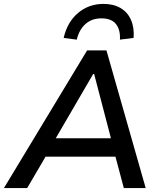

<svg xmlns="http://www.w3.org/2000/svg" viewBox="-32 -963 833 983"><path d="M-12 0 414 -705H513L714 0H602L549 -199L593 -161H168L223 -198L107 0ZM445 -584 240 -232 219 -255H572L542 -232L450 -584ZM361 -760 294 -769Q313 -851 368 -897Q423 -943 498 -943Q549 -943 585 -922Q621 -901 638.5 -861.5Q656 -822 652 -769L582 -760Q585 -810 562 -839.5Q539 -869 487 -869Q438 -869 405.5 -840Q373 -811 361 -760Z"/></svg>

Font: Nunito Sans 7pt SemiBold
Style: Italic
Weight: 600
Italic angle: -9°
Designer: Vernon Adams
Foundry: Vernon Adams
Version: Version 3.101;gftools[0.9.27]